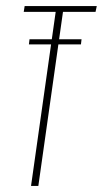

<svg xmlns="http://www.w3.org/2000/svg" viewBox="-20 -611 338 631"><path d="M82 0 163 -572H58L61 -591H298L294 -572H187L106 0ZM75 -465 77 -482H248L246 -465Z"/></svg>

Font: Alumni Sans SC Thin
Style: Italic
Weight: 100
Italic angle: -8°
Designer: Robert E. Leuschke
Foundry: Robert E. Leuschke
Version: Version 1.016